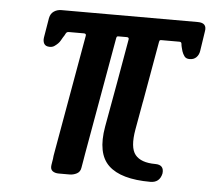

<svg xmlns="http://www.w3.org/2000/svg" viewBox="-44 -594 712 643"><g transform="rotate(5 311.5 -272.5)"><path d="M522 -30Q515 1 484 1Q385 1 343 -39Q301 -79 317 -170L353 -370L453 -360L419 -170Q408 -108 427.5 -84Q447 -60 495 -60Q526 -60 522 -30ZM612 -450Q610 -437 601.5 -428.5Q593 -420 579 -420Q567 -420 561.5 -427.5Q556 -435 553 -444Q552 -447 551.5 -449.5Q551 -452 550 -455Q548 -462 547.5 -468.5Q547 -475 540 -475H336Q332 -475 330.5 -474Q329 -473 328 -468L258 -73L254 -49L250 -26Q248 -12 236.5 -6Q225 0 212 0H176Q163 0 155 -6Q147 -12 149 -26Q150 -34 151 -38.5Q152 -43 152.5 -47.5Q153 -52 153.5 -57.5Q154 -63 156 -72L226 -468Q227 -475 219 -475H168Q161 -475 158 -468.5Q155 -462 150 -455Q147 -450 144 -444.5Q141 -439 136 -434Q131 -429 124.5 -424.5Q118 -420 109 -420Q95 -420 90 -428.5Q85 -437 87 -450L98 -516Q101 -531 112 -538.5Q123 -546 137 -546H596Q628 -546 622 -516ZM334 -263 370 -468Q371 -475 363 -475L367 -499H484L480 -475Q476 -475 474.5 -474Q473 -473 472 -468L436 -264Z"/></g></svg>

Font: Jura
Style: Bold Italic
Weight: 700
Designer: Ed Merritt
Foundry: Ten by Twenty
Version: Version 1.007